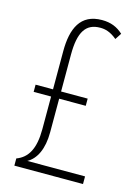

<svg xmlns="http://www.w3.org/2000/svg" viewBox="-111 -880 618 851"><g transform="rotate(15 197.5 -455.0)"><path d="M250 -817C151 -817 119 -743 119 -639V-464H39V-431H119V-281C119 -191 92 -145 41 -126V-93H356V-128H91C131 -150 156 -200 156 -277V-431H278V-464H156V-633C156 -737 185 -782 251 -782C274 -782 298 -776 328 -751L347 -780C320 -805 290 -817 250 -817Z"/></g></svg>

Font: Noto Sans Kannada UI ExtraCondensed ExtraLight
Style: Regular
Weight: 200
Width: 2
Designer: Jelle Bosma - Monotype Design Team
Foundry: Monotype Imaging Inc.
Version: Version 2.005